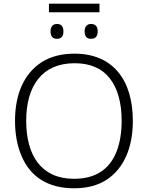

<svg xmlns="http://www.w3.org/2000/svg" viewBox="-20 -1018 808 1048"><path d="M247.1 -998V-951.2H522.9V-998ZM291 -887.2C268.1 -887.2 255.9 -871.6 255.9 -846.2C255.9 -819.3 267.6 -806.2 291 -806.2C314.5 -806.2 326.2 -819.3 326.2 -846.2C326.2 -873.5 314.5 -887.2 291 -887.2ZM477.1 -887.2C454.1 -887.2 441.9 -871.6 441.9 -846.2C441.9 -819.3 453.6 -806.2 477.1 -806.2C501 -806.2 513.2 -819.3 513.2 -846.2C513.2 -873.5 501 -887.2 477.1 -887.2ZM705.1 -357.9C705.1 -585.4 592.8 -725.1 387.2 -725.1C315.4 -725.1 255.9 -709.5 207.5 -678.7C110.8 -616.2 62 -503.9 62 -358.9C62 -286.1 73.7 -222.2 97.7 -166.5C144.5 -55.2 239.7 9.8 383.8 9.8C454.6 9.8 514.2 -5.9 561.5 -36.6C656.7 -98.6 705.1 -212.9 705.1 -357.9ZM123 -358.9C123 -546.9 208 -672.9 387.2 -672.9C472.7 -672.9 536.6 -645 579.6 -589.8C622.6 -534.7 644 -457 644 -357.9C644 -294.9 634.8 -239.3 616.7 -191.9C579.6 -96.2 504.4 -42 383.8 -42C205.6 -42 123 -168.9 123 -358.9Z"/></svg>

Font: Noto Reveo Sans
Style: Regular
Weight: 300
Designer: Monotype Design Team
Foundry: Monotype Imaging Inc.
Version: Version 2.007